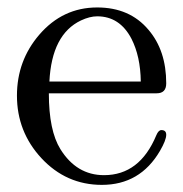

<svg xmlns="http://www.w3.org/2000/svg" viewBox="-20 -489 496 520"><path d="M430.2 -124Q430.2 -109.4 413.1 -80.1Q359.4 11.7 255.9 11.7Q159.2 11.7 91.8 -61Q25.9 -132.3 25.9 -230Q25.9 -324.7 86.4 -395Q149.9 -468.8 243.2 -468.8Q331.1 -468.8 381.8 -408.7Q430.2 -352.5 430.2 -263.2Q430.2 -236.3 404.3 -236.3H112.3Q112.3 -135.3 143.6 -85Q187.5 -14.6 261.7 -14.6Q358.4 -14.6 403.3 -122.6Q409.2 -136.7 417 -136.7Q430.2 -136.7 430.2 -124ZM361.3 -268.1Q360.4 -336.4 335.9 -384.3Q304.2 -444.8 243.2 -444.8Q223.1 -444.8 199.2 -433.6Q120.1 -396 113.8 -268.1Z"/></svg>

Font: Kurinto Book Core
Style: Regular
Weight: 400
Designer: Kurinto was developed by Clint Goss from a range of fonts that are compatible with the SIL Open Font License Version 1.1
Foundry: Clinton F. Goss
Version: Version 2.196; July 25, 2020